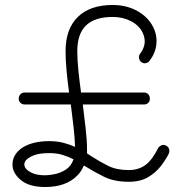

<svg xmlns="http://www.w3.org/2000/svg" viewBox="-20 -735 749 770"><path d="M161 15Q97 15 63.5 -13Q30 -41 30 -75Q30 -116 70 -143Q111 -169 178 -169Q208 -169 233.5 -162.5Q259 -156 281 -146Q280 -181 275 -225.5Q270 -270 264 -316H79Q69 -316 62 -322.5Q55 -329 55 -339Q55 -350 62 -357Q69 -364 79 -364H257Q251 -408 247 -450.5Q243 -493 243 -530Q243 -619 292 -667Q341 -715 432 -715Q488 -715 531.5 -690.5Q575 -666 595 -625Q611 -592 607 -556.5Q603 -521 579 -490Q573 -483 563.5 -481.5Q554 -480 546 -487Q539 -492 537.5 -502Q536 -512 542 -520Q573 -560 552 -604Q538 -633 505.5 -650Q473 -667 432 -667Q359 -667 324 -632Q290 -598 290 -530Q290 -493 294.5 -450.5Q299 -408 305 -364H558Q568 -364 574.5 -357Q581 -350 581 -339Q581 -329 574.5 -322.5Q568 -316 558 -316H312Q318 -266 323.5 -219.5Q329 -173 329 -135V-120Q334 -117 338.5 -113.5Q343 -110 347 -108Q381 -86 414.5 -69.5Q448 -53 496 -53Q536 -53 563.5 -73.5Q591 -94 614 -141Q619 -149 628 -152.5Q637 -156 646 -151Q655 -147 658 -137.5Q661 -128 657 -119Q645 -95 625 -69Q605 -43 574 -24.5Q543 -6 496 -6Q438 -6 397.5 -26Q357 -46 322 -68L316 -71Q307 -48 289 -30Q244 15 161 15ZM161 -32Q176 -32 199 -36.5Q222 -41 243.5 -54.5Q265 -68 275 -96Q254 -107 230.5 -114Q207 -121 178 -121Q135 -121 111.5 -110.5Q88 -100 81 -88Q74 -76 81 -63Q87 -52 107 -42Q127 -32 161 -32Z"/></svg>

Font: Zen Kurenaido
Style: ARC
Weight: 400
Designer: Yoshimichi Ohira
Foundry: Positype
Version: Version 1.001